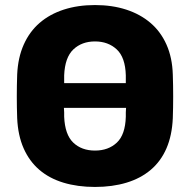

<svg xmlns="http://www.w3.org/2000/svg" viewBox="-20 -730 752 760"><path d="M356 10Q287 10 231 -7Q175 -24 135.5 -58Q96 -92 73.5 -143Q51 -194 48 -262Q45 -348 48 -435Q51 -502 74 -553.5Q97 -605 137 -639.5Q177 -674 232.5 -692Q288 -710 356 -710Q424 -710 479.5 -692Q535 -674 575.5 -639.5Q616 -605 639 -553.5Q662 -502 664 -435Q667 -348 664 -262Q661 -194 639 -143Q617 -92 577 -58Q537 -24 481 -7Q425 10 356 10ZM478 -401V-432Q476 -503 442 -534.5Q408 -566 356 -566Q304 -566 270.5 -534.5Q237 -503 234 -432V-401ZM356 -134Q409 -134 442.5 -165.5Q476 -197 478 -268Q478 -277 478 -285.5Q478 -294 479 -303H233Q234 -294 234 -285.5Q234 -277 234 -268Q237 -197 270 -165.5Q303 -134 356 -134Z"/></svg>

Font: Fz Rubik
Style: Bold
Weight: 700
Designer: Hubert and Fischer
Foundry: Hubert and Fischer
Version: Vit hóa bi FontZin.com